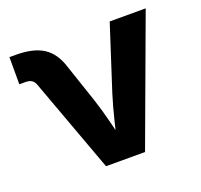

<svg xmlns="http://www.w3.org/2000/svg" viewBox="-100 -651 799 763"><g transform="rotate(-20 300.0 -269.5)"><path d="M224.6 0 79.1 -397Q73.7 -411.6 64 -417.7Q54.2 -423.8 37.6 -423.8H12.2V-538.6H39.6Q113.3 -538.6 155.3 -511.5Q197.3 -484.4 216.3 -422.9L270.5 -262.2Q287.1 -211.4 299.8 -160.2Q312.5 -108.9 325.7 -55.2H293Q306.2 -108.9 318.6 -160.2Q331.1 -211.4 346.7 -262.2L435.1 -535.6H587.4L389.6 0Z"/></g></svg>

Font: Inter 20pt
Style: Bold
Weight: 700
Version: Version 4.001;git-66647c0bb